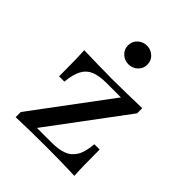

<svg xmlns="http://www.w3.org/2000/svg" viewBox="-179 -727 832 832"><g transform="rotate(45 237.0 -311.0)"><path d="M55.6 0V-31.5L317.7 -383.1H229.8Q186.3 -383.1 158.5 -372.2Q130.6 -361.3 115.7 -334.3Q100.8 -307.3 96 -258.1H63.7Q63.7 -314.5 62.9 -352.8Q62.1 -391.1 60.5 -415.3Q100.8 -414.5 144.4 -413.3Q187.9 -412.1 233.1 -412.1Q280.6 -412.1 326.6 -413.3Q372.6 -414.5 416.1 -415.3V-383.9L154 -32.3H246Q287.1 -32.3 315.3 -43.1Q343.5 -54 359.7 -81Q375.8 -108.1 379.8 -158.1H412.1Q412.1 -101.6 412.9 -63.3Q413.7 -25 415.3 0Q375 -1.6 330.6 -2.4Q286.3 -3.2 242.7 -3.2Q196 -3.2 148 -2.4Q100 -1.6 55.6 0ZM239.5 -507.3Q215.3 -507.3 197.6 -523.4Q179.8 -539.5 179.8 -564.5Q179.8 -589.5 197.6 -605.6Q215.3 -621.8 239.5 -621.8Q262.9 -621.8 280.6 -605.6Q298.4 -589.5 298.4 -564.5Q298.4 -539.5 280.6 -523.4Q262.9 -507.3 239.5 -507.3Z"/></g></svg>

Font: Playfair 12pt Medium
Style: Regular
Weight: 500
Designer: Claus Eggers Sørensen
Foundry: Claus Eggers Sørensen
Version: Version 2.000;gftools[0.9.28]